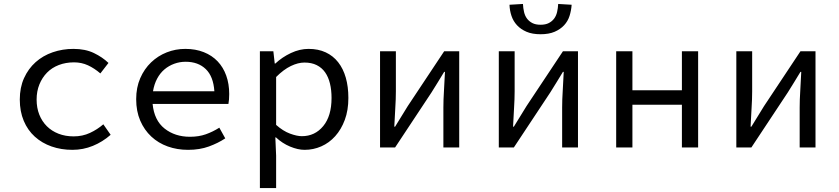

<svg xmlns="http://www.w3.org/2000/svg" viewBox="-20 -745 4240 970"><path d="M346 12Q289 12 240.5 -5Q192 -22 156 -54.5Q120 -87 100 -134.5Q80 -182 80 -242Q80 -303 101.5 -350.5Q123 -398 160 -431Q197 -464 246.5 -481Q296 -498 351 -498Q411 -498 454.5 -477Q498 -456 528 -427L487 -374Q457 -400 424.5 -415Q392 -430 354 -430Q312 -430 277 -416.5Q242 -403 217.5 -378Q193 -353 179 -318.5Q165 -284 165 -242Q165 -200 178.5 -166Q192 -132 216.5 -107.5Q241 -83 275.5 -69.5Q310 -56 352 -56Q397 -56 434.5 -73.5Q472 -91 502 -117L539 -64Q498 -28 449 -8Q400 12 346 12Z M930 12Q875 12 827.5 -5Q780 -22 744.5 -55Q709 -88 688.5 -135.5Q668 -183 668 -244Q668 -303 688.5 -350Q709 -397 743.5 -430Q778 -463 822.5 -480.5Q867 -498 916 -498Q968 -498 1009.5 -481.5Q1051 -465 1079.5 -435Q1108 -405 1123 -363Q1138 -321 1138 -270Q1138 -256 1137 -243Q1136 -230 1134 -220H751Q759 -137 811.5 -95.5Q864 -54 940 -54Q984 -54 1019.5 -66.5Q1055 -79 1088 -100L1118 -46Q1082 -22 1035.5 -5Q989 12 930 12ZM918 -433Q888 -433 860.5 -423Q833 -413 811 -394.5Q789 -376 774 -348Q759 -320 753 -284H1063Q1058 -359 1019.5 -396Q981 -433 918 -433Z M1293 205V-486H1361L1368 -424H1371Q1405 -456 1449.5 -477Q1494 -498 1539 -498Q1588 -498 1625.5 -480.5Q1663 -463 1688.5 -430.5Q1714 -398 1727 -352.5Q1740 -307 1740 -250Q1740 -188 1722 -139.5Q1704 -91 1673.5 -57Q1643 -23 1603 -5.5Q1563 12 1519 12Q1485 12 1445.5 -4.5Q1406 -21 1374 -51H1371L1375 41V205ZM1505 -57Q1571 -57 1613 -108Q1655 -159 1655 -250Q1655 -290 1647 -323Q1639 -356 1622.5 -379.5Q1606 -403 1580 -416Q1554 -429 1518 -429Q1486 -429 1449.5 -411.5Q1413 -394 1375 -356V-114Q1410 -83 1445 -70Q1480 -57 1505 -57Z M1900 0V-486H1980V-284Q1980 -245 1977 -198.5Q1974 -152 1972 -105H1976Q1990 -128 2008 -157Q2026 -186 2040 -209L2224 -486H2300V0H2220V-202Q2220 -241 2223 -287.5Q2226 -334 2228 -382H2224Q2210 -359 2192 -329.5Q2174 -300 2160 -278L1976 0Z M2500 0V-486H2580V-284Q2580 -245 2577 -198.5Q2574 -152 2572 -105H2576Q2590 -128 2608 -157Q2626 -186 2640 -209L2824 -486H2900V0H2820V-202Q2820 -241 2823 -287.5Q2826 -334 2828 -382H2824Q2810 -359 2792 -329.5Q2774 -300 2760 -278L2576 0ZM2711 -572Q2669 -572 2640 -584.5Q2611 -597 2592 -617.5Q2573 -638 2564 -665Q2555 -692 2554 -721L2622 -725Q2623 -704 2627.5 -684.5Q2632 -665 2642.5 -651Q2653 -637 2669.5 -628.5Q2686 -620 2711 -620Q2736 -620 2752.5 -628.5Q2769 -637 2779.5 -651Q2790 -665 2794.5 -684.5Q2799 -704 2800 -725L2868 -721Q2866 -692 2857.5 -665Q2849 -638 2830 -617.5Q2811 -597 2782 -584.5Q2753 -572 2711 -572Z M3093 0V-486H3175V-289H3425V-486H3507V0H3425V-216H3175V0Z M3700 0V-486H3780V-284Q3780 -245 3777 -198.5Q3774 -152 3772 -105H3776Q3790 -128 3808 -157Q3826 -186 3840 -209L4024 -486H4100V0H4020V-202Q4020 -241 4023 -287.5Q4026 -334 4028 -382H4024Q4010 -359 3992 -329.5Q3974 -300 3960 -278L3776 0Z"/></svg>

Font: Source Code Pro
Style: Regular
Weight: 400
Monospace: yes
Designer: Paul D. Hunt, Teo Tuominen
Foundry: Adobe Systems Incorporated
Version: Version 2.030;PS 1.000;hotconv 16.6.51;makeotf.lib2.5.65220